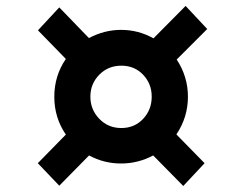

<svg xmlns="http://www.w3.org/2000/svg" viewBox="-20 -701 805 642"><path d="M592.8 -79.1 492.2 -181.2Q441.4 -154.3 384.8 -154.3Q327.6 -154.3 277.8 -181.2L178.2 -80.1L106.4 -155.3L200.2 -251Q161.6 -307.1 161.6 -377.4Q161.6 -447.8 200.2 -503.9L106.9 -599.6L178.2 -676.3L277.3 -573.7Q329.1 -601.1 384.8 -601.1Q442.9 -601.1 493.2 -572.8L600.6 -681.2L672.9 -604L570.8 -502Q608.4 -444.8 608.4 -377.4Q608.4 -309.1 569.8 -251.5L664.1 -155.3ZM487.3 -377.9Q487.3 -420.9 458.5 -451.2Q429.7 -481.4 385.7 -481.4Q341.8 -481.4 312 -451.2Q282.2 -420.9 282.2 -377.9Q282.2 -334.5 312 -303.7Q341.8 -272.9 385.7 -272.9Q429.7 -272.9 458.5 -303.5Q487.3 -334 487.3 -377.9Z"/></svg>

Font: HaufeMerriweatherSans
Style: Bold
Weight: 700
Designer: Eben Sorkin
Foundry: Eben Sorkin
Version: Version 1.56